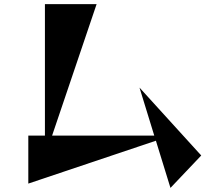

<svg xmlns="http://www.w3.org/2000/svg" viewBox="-20 -838 1040 936"><path d="M961 -80 811 78 740 -152 118 57V-177H199V-818H451L234 -177H732L660 -411Z"/></svg>

Font: Chokokutai
Style: Regular
Weight: 400
Designer: 108号,108go
Foundry: Font Zone 108
Version: Version 1.000; ttfautohint (v1.8.3)